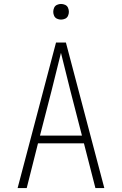

<svg xmlns="http://www.w3.org/2000/svg" viewBox="-20 -950 616 970"><path d="M69 0H115L172 -226H404L462 0H507L313 -735H263ZM182 -265 240 -490Q252 -538 264 -586.5Q276 -635 288 -683Q300 -635 312 -586.5Q324 -538 336 -490L394 -265ZM288 -851Q299 -851 309 -855.5Q319 -860 323.5 -870Q328 -880 328 -890Q328 -901 323.5 -911Q319 -921 309 -925.5Q299 -930 288 -930Q278 -930 268 -925.5Q258 -921 253.5 -911Q249 -901 249 -890Q249 -880 253.5 -870Q258 -860 268 -855.5Q278 -851 288 -851Z"/></svg>

Font: Iosevka Sparkle Extralight
Style: Regular
Weight: 200
Designer: Belleve Invis
Foundry: Belleve Invis
Version: Version 4.5.0; ttfautohint (v1.8.3)